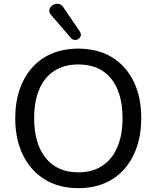

<svg xmlns="http://www.w3.org/2000/svg" viewBox="-20 -966 811 995"><path d="M386 9Q286 9 213 -35.5Q140 -80 99.5 -161.5Q59 -243 59 -353Q59 -436 82 -502.5Q105 -569 147.5 -616.5Q190 -664 250.5 -689Q311 -714 386 -714Q486 -714 559 -670Q632 -626 672 -545Q712 -464 712 -354Q712 -271 689 -204Q666 -137 623.5 -89Q581 -41 521 -16Q461 9 386 9ZM386 -73Q458 -73 509 -106Q560 -139 587.5 -202Q615 -265 615 -353Q615 -486 555.5 -559Q496 -632 386 -632Q314 -632 262.5 -599.5Q211 -567 184 -504.5Q157 -442 157 -353Q157 -221 217 -147Q277 -73 386 -73ZM347 -770 245 -888Q235 -900 235.5 -911.5Q236 -923 243.5 -931.5Q251 -940 262.5 -944Q274 -948 286.5 -945Q299 -942 308 -929L394 -802Q401 -791 398.5 -781Q396 -771 387 -764.5Q378 -758 367 -759Q356 -760 347 -770Z"/></svg>

Font: Nunito ExtraLight Medium
Style: Regular
Weight: 500
Version: Version 3.602